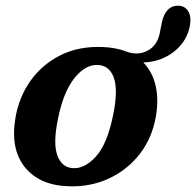

<svg xmlns="http://www.w3.org/2000/svg" viewBox="-20 -638 684 670"><path d="M336.5 -474Q384 -472.5 421.5 -458Q424 -457 427 -456Q465.5 -444.5 496.5 -462Q527.5 -479.5 536.5 -518L545 -560Q550.5 -587.5 565.2 -603.2Q580 -619 604.5 -618Q628 -616.5 638.8 -595Q649.5 -573.5 640 -536.5Q626.5 -486.5 582.5 -454.2Q538.5 -422 480 -420Q511 -388.5 522.5 -341.5Q534 -294.5 524.5 -234.5Q511.5 -157 467.8 -100.8Q424 -44.5 359.2 -14.8Q294.5 15 218.5 12Q117 8.5 66.2 -55.2Q15.5 -119 34 -227.5Q46.5 -300 87 -356.8Q127.5 -413.5 191 -445.2Q254.5 -477 336.5 -474ZM231.5 -51.5Q274 -47 314.5 -91.5Q355 -136 375.5 -240Q392 -323.5 377.8 -365.2Q363.5 -407 325.5 -411Q279.5 -415.5 239.8 -365.5Q200 -315.5 181.5 -219.5Q165 -137 180 -96Q195 -55 231.5 -51.5Z"/></svg>

Font: Fraunces 9pt S050 SemiBold
Style: Italic
Weight: 600
Italic angle: -16°
Version: Version 1.000; ttfautohint (v1.8.3)